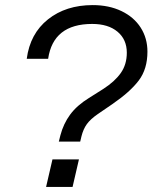

<svg xmlns="http://www.w3.org/2000/svg" viewBox="-20 -734 599 754"><path d="M217 -202Q229 -248 255.5 -284Q282 -320 329 -349L386 -385Q431 -414 454.5 -447.5Q478 -481 478 -527Q478 -579 441.5 -609.5Q405 -640 342 -640Q189 -640 169 -503H85Q98 -602 168.5 -658Q239 -714 344 -714Q408 -714 457 -690.5Q506 -667 532.5 -625.5Q559 -584 559 -531Q559 -463 525 -418Q491 -373 421 -325L364 -286Q335 -266 321 -246.5Q307 -227 300 -199L295 -178H211ZM265 0H161L186 -108H290Z"/></svg>

Font: CBA Beacon Sans
Style: Italic
Weight: 400
Italic angle: -13°
Designer: Wei Huang
Foundry: Wei Huang
Version: Version 1.002